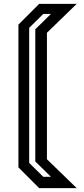

<svg xmlns="http://www.w3.org/2000/svg" viewBox="-20 -770 432 990"><path d="M182 200 75 93V-643L182 -750H375.5L222 -601V51L375.5 200ZM203 141.5H242.5L162 62.5V-619L242.5 -698H203L130.5 -626.5V70Z"/></svg>

Font: Tourney Condensed SemiBold
Style: Regular
Weight: 600
Width: 3
Designer: Tyler Finck
Foundry: Etcetera Type Co
Version: Version 1.010; ttfautohint (v1.8.3)